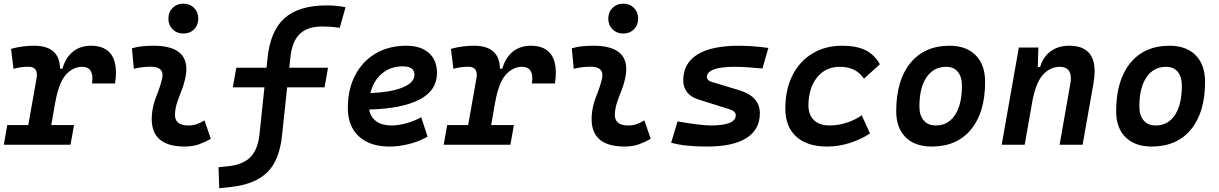

<svg xmlns="http://www.w3.org/2000/svg" viewBox="-32 -771 6497 1023"><path d="M-11.7 0 6.8 -104.5H118.7L162.6 -353Q164.6 -363.3 164.6 -372.1Q164.6 -415.5 119.6 -415.5Q81.1 -415.5 40 -404.3L26.9 -510.7Q85.4 -527.3 149.9 -527.3Q285.6 -527.3 288.1 -405.3H300.8Q316.9 -463.4 356.2 -495.4Q395.5 -527.3 453.1 -527.3Q531.2 -527.3 564 -475.6Q585.9 -440.4 585.9 -384.3Q585.9 -357.9 581.1 -326.2H458Q460.4 -341.3 460.4 -354Q460.4 -415 405.3 -415Q357.9 -415 319.8 -373.8Q281.7 -332.5 262.7 -226.1V-227.5L241.2 -104.5H362.3L343.8 0Z M1057.6 -129.4 1091.3 -31.2Q1061.5 -14.2 1028.3 -2.2Q995.1 9.8 952.1 9.8Q776.4 9.8 776.4 -136.7Q776.4 -145 776.9 -153.3Q780.3 -206.5 800.3 -255.9Q820.3 -305.2 831.1 -349.1Q834 -361.3 834 -371.1Q834 -415.5 770.5 -415.5Q724.1 -415.5 681.2 -404.3L670.9 -513.7Q699.7 -522 728.5 -524.7Q757.3 -527.3 786.1 -527.3Q960.9 -527.3 960.9 -402.8Q960.9 -377 953.1 -345.2Q945.3 -312 933.6 -283.7Q921.9 -254.9 912.4 -226.8Q902.8 -198.7 900.4 -166.5Q896 -102.5 971.2 -102.5Q995.6 -102.5 1013.9 -108.6Q1032.2 -114.7 1057.6 -129.4ZM944.8 -592.3Q910.6 -592.3 887.9 -614.7Q865.2 -637.2 865.2 -671.9Q865.2 -706.5 887.9 -729Q910.6 -751.5 944.8 -751.5Q979.5 -751.5 1002 -729Q1024.4 -706.5 1024.4 -671.9Q1024.4 -637.2 1002 -614.7Q979.5 -592.3 944.8 -592.3Z M1136.2 231.9 1132.3 120.1 1187.5 114.3Q1263.2 106 1303.5 64.9Q1343.8 23.9 1351.6 -64.5L1377 -305.7H1208.5L1227.1 -410.2H1388.2L1392.6 -454.1Q1406.7 -605 1483.4 -673.6Q1560.1 -742.2 1708.5 -742.2Q1761.7 -742.2 1809.1 -732.4L1778.3 -623Q1748.5 -627 1726.6 -628.4Q1704.6 -629.9 1686 -629.9Q1605 -629.9 1564 -589.1Q1522.9 -548.3 1514.6 -459L1509.3 -410.2H1715.8L1697.3 -305.7H1498L1471.2 -54.2Q1458 82.5 1392.6 146.7Q1327.1 210.9 1199.2 225.1Z M2053.7 -102.5Q2090.3 -102.5 2132.1 -114Q2173.8 -125.5 2212.4 -146L2246.1 -43Q2199.2 -16.1 2145.8 -3.2Q2092.3 9.8 2043.5 9.8Q1939 9.8 1880.1 -44.4Q1821.3 -98.6 1821.3 -195.8Q1821.3 -295.4 1860.4 -370.1Q1899.4 -444.8 1969.5 -486.1Q2039.6 -527.3 2133.3 -527.3Q2210.4 -527.3 2253.4 -488.8Q2296.4 -450.2 2296.4 -381.8Q2296.4 -289.1 2203.1 -240.5Q2109.9 -191.9 1935.1 -187.5Q1941.9 -147 1972.7 -124.8Q2003.4 -102.5 2053.7 -102.5ZM1941.4 -274.9Q2052.7 -279.8 2114.5 -305.4Q2176.3 -331.1 2176.3 -373Q2176.3 -417.5 2113.8 -417.5Q2048.8 -417.5 2003.2 -379.2Q1957.5 -340.8 1941.4 -274.9Z M2332 0 2350.6 -104.5H2462.4L2506.3 -353Q2508.3 -363.3 2508.3 -372.1Q2508.3 -415.5 2463.4 -415.5Q2424.8 -415.5 2383.8 -404.3L2370.6 -510.7Q2429.2 -527.3 2493.7 -527.3Q2629.4 -527.3 2631.8 -405.3H2644.5Q2660.6 -463.4 2700 -495.4Q2739.3 -527.3 2796.9 -527.3Q2875 -527.3 2907.7 -475.6Q2929.7 -440.4 2929.7 -384.3Q2929.7 -357.9 2924.8 -326.2H2801.8Q2804.2 -341.3 2804.2 -354Q2804.2 -415 2749 -415Q2701.7 -415 2663.6 -373.8Q2625.5 -332.5 2606.4 -226.1V-227.5L2585 -104.5H2706.1L2687.5 0Z M3401.4 -129.4 3435.1 -31.2Q3405.3 -14.2 3372.1 -2.2Q3338.9 9.8 3295.9 9.8Q3120.1 9.8 3120.1 -136.7Q3120.1 -145 3120.6 -153.3Q3124 -206.5 3144 -255.9Q3164.1 -305.2 3174.8 -349.1Q3177.7 -361.3 3177.7 -371.1Q3177.7 -415.5 3114.3 -415.5Q3067.9 -415.5 3024.9 -404.3L3014.6 -513.7Q3043.5 -522 3072.3 -524.7Q3101.1 -527.3 3129.9 -527.3Q3304.7 -527.3 3304.7 -402.8Q3304.7 -377 3296.9 -345.2Q3289.1 -312 3277.3 -283.7Q3265.6 -254.9 3256.1 -226.8Q3246.6 -198.7 3244.1 -166.5Q3239.7 -102.5 3314.9 -102.5Q3339.4 -102.5 3357.7 -108.6Q3376 -114.7 3401.4 -129.4ZM3288.6 -592.3Q3254.4 -592.3 3231.7 -614.7Q3209 -637.2 3209 -671.9Q3209 -706.5 3231.7 -729Q3254.4 -751.5 3288.6 -751.5Q3323.2 -751.5 3345.7 -729Q3368.2 -706.5 3368.2 -671.9Q3368.2 -637.2 3345.7 -614.7Q3323.2 -592.3 3288.6 -592.3Z M3734.9 9.8Q3613.8 9.8 3543.9 -10.7L3578.1 -124Q3637.7 -113.8 3682.9 -108.2Q3728 -102.5 3754.9 -102.5Q3888.2 -102.5 3888.2 -157.2Q3888.2 -178.2 3854.5 -189L3688.5 -241.2Q3648.4 -253.9 3628.4 -280.3Q3608.4 -306.6 3608.4 -342.3Q3608.4 -433.6 3683.6 -480.5Q3758.8 -527.3 3904.8 -527.3Q3942.4 -527.3 3982.2 -524.2Q4022 -521 4062 -515.6L4030.3 -406.2Q3987.3 -410.2 3950 -412.6Q3912.6 -415 3883.8 -415Q3734.4 -415 3734.4 -359.9Q3734.4 -341.8 3763.7 -333.5L3906.2 -290.5Q4016.6 -256.8 4016.6 -167.5Q4016.6 -80.6 3945.1 -35.4Q3873.5 9.8 3734.9 9.8Z M4388.7 -102.5Q4435.1 -102.5 4480 -117.4Q4524.9 -132.3 4559.6 -156.7L4603.5 -60.1Q4556.6 -28.8 4496.8 -9.5Q4437 9.8 4374.5 9.8Q4268.6 9.8 4210.4 -43.2Q4152.3 -96.2 4152.3 -191.9Q4152.3 -293.5 4189.9 -368.7Q4227.5 -443.8 4295.9 -485.6Q4364.3 -527.3 4455.6 -527.3Q4531.2 -527.3 4578.9 -503.9Q4626.5 -480.5 4656.2 -428.7L4571.8 -352.1Q4547.4 -385.3 4516.4 -400.1Q4485.4 -415 4441.9 -415Q4366.7 -415 4321.3 -358.4Q4275.9 -301.8 4275.4 -208.5Q4275.9 -158.2 4305.4 -130.4Q4335 -102.5 4388.7 -102.5Z M4932.6 9.8Q4843.3 9.8 4793.2 -39.8Q4743.2 -89.4 4743.2 -177.7Q4743.2 -342.8 4818.4 -435.1Q4893.6 -527.3 5027.3 -527.3Q5116.7 -527.3 5166.7 -476.6Q5216.8 -425.8 5216.8 -335Q5216.8 -172.4 5141.8 -81.3Q5066.9 9.8 4932.6 9.8ZM4954.1 -102.5Q5019.5 -102.5 5056.4 -158.4Q5093.3 -214.4 5093.3 -314Q5093.3 -361.8 5071.3 -388.4Q5049.3 -415 5009.3 -415Q4942.4 -415 4904.5 -359.1Q4866.7 -303.2 4866.7 -203.6Q4866.7 -156.2 4889.6 -129.4Q4912.6 -102.5 4954.1 -102.5Z M5305.2 0 5396.5 -517.6H5500.5L5497.6 -414.1H5509.8Q5525.9 -468.3 5566.2 -497.8Q5606.4 -527.3 5665.5 -527.3Q5800.3 -527.3 5800.3 -391.1Q5800.3 -361.3 5793.9 -325.2L5736.3 0H5613.8L5670.9 -325.2Q5673.8 -341.3 5673.8 -354Q5673.8 -415 5613.8 -415Q5566.4 -415 5528.1 -376.2Q5489.7 -337.4 5469.7 -237.8L5427.7 0Z M6104.5 9.8Q6015.1 9.8 5965.1 -39.8Q5915 -89.4 5915 -177.7Q5915 -342.8 5990.2 -435.1Q6065.4 -527.3 6199.2 -527.3Q6288.6 -527.3 6338.6 -476.6Q6388.7 -425.8 6388.7 -335Q6388.7 -172.4 6313.7 -81.3Q6238.8 9.8 6104.5 9.8ZM6126 -102.5Q6191.4 -102.5 6228.3 -158.4Q6265.1 -214.4 6265.1 -314Q6265.1 -361.8 6243.2 -388.4Q6221.2 -415 6181.2 -415Q6114.3 -415 6076.4 -359.1Q6038.6 -303.2 6038.6 -203.6Q6038.6 -156.2 6061.5 -129.4Q6084.5 -102.5 6126 -102.5Z"/></svg>

Font: CaskaydiaCove NFP SemiBold
Style: Italic
Weight: 600
Italic angle: -10°
Designer: Aaron Bell
Foundry: Saja Typeworks
Version: Version 2111.001; VTT 6.35;Nerd Fonts 3.1.1